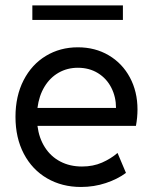

<svg xmlns="http://www.w3.org/2000/svg" viewBox="-20 -706 588 733"><path d="M39.1 -259.8Q39.1 -339.4 70.1 -399.7Q101.1 -460 155.3 -492.7Q209.5 -525.4 277.3 -525.4Q343.3 -525.4 395 -494.9Q446.8 -464.4 475.8 -410.4Q504.9 -356.4 504.9 -288.1Q504.9 -257.8 499 -225.6H123Q128.9 -178.7 151.4 -143.6Q173.8 -108.4 210.2 -89.4Q246.6 -70.3 293 -70.3Q335.4 -70.3 369.4 -85.2Q403.3 -100.1 428.7 -122.1L460.9 -45.9Q428.7 -22 383.8 -7.1Q338.9 7.8 289.1 7.8Q216.8 7.8 159.9 -25.1Q103 -58.1 71 -118.9Q39.1 -179.7 39.1 -259.8ZM422.9 -293.9Q422.9 -335.9 405 -371.1Q387.2 -406.2 354 -426.8Q320.8 -447.3 277.3 -447.3Q236.8 -447.3 203.9 -428.5Q170.9 -409.7 149.9 -375Q128.9 -340.3 123 -293.9ZM103.5 -685.5H449.2V-629.9H103.5Z"/></svg>

Font: Reddit Sans Chocolate
Style: Regular
Weight: 400
Designer: Stephen Hutchings
Foundry: Reddit
Version: Version 1.013